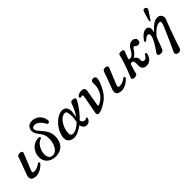

<svg xmlns="http://www.w3.org/2000/svg" viewBox="185 -2084 3643 3643"><g transform="rotate(-45 2007.0 -262.0)"><path d="M131 12Q85 12 53.5 -4Q22 -20 13 -53.5Q4 -87 23 -139Q27 -151 39.5 -184.5Q52 -218 68.5 -262Q85 -306 101.5 -350.5Q118 -395 130.5 -430Q143 -465 147 -479Q154 -500 171 -512Q188 -524 223 -522Q255 -520 267.5 -503.5Q280 -487 271 -466Q267 -456 254 -424Q241 -392 224 -350Q207 -308 189.5 -265Q172 -222 158.5 -188.5Q145 -155 140 -142Q124 -104 133.5 -90.5Q143 -77 170 -77Q211 -77 254 -96Q297 -115 322 -137Q333 -146 343.5 -142Q354 -138 358.5 -128Q363 -118 356 -107Q347 -93 325 -73Q303 -53 272.5 -33.5Q242 -14 205.5 -1Q169 12 131 12Z M658 12Q592 12 538 -14Q484 -40 452 -88.5Q420 -137 420 -205Q420 -267 442 -318Q464 -369 501.5 -405Q539 -441 586.5 -459Q634 -477 685 -474Q700 -473 705.5 -463.5Q711 -454 707.5 -443.5Q704 -433 691 -429Q645 -415 609 -375.5Q573 -336 552 -282.5Q531 -229 531 -172Q531 -108 558 -76.5Q585 -45 634 -45Q677 -45 710 -70.5Q743 -96 765 -137.5Q787 -179 798 -228.5Q809 -278 809 -327Q809 -377 795.5 -414Q782 -451 761.5 -480.5Q741 -510 720.5 -537Q700 -564 686.5 -593.5Q673 -623 673 -660Q673 -716 711.5 -753.5Q750 -791 811 -791Q864 -791 906 -771Q948 -751 977.5 -718.5Q1007 -686 1022.5 -648Q1038 -610 1038 -573Q1038 -554 1024.5 -544Q1011 -534 995.5 -535Q980 -536 973 -550Q956 -587 928.5 -621Q901 -655 867 -677.5Q833 -700 796 -700Q771 -700 750 -690.5Q729 -681 729 -650Q729 -622 748.5 -594.5Q768 -567 796.5 -536Q825 -505 853.5 -467Q882 -429 901.5 -382Q921 -335 921 -275Q921 -178 887 -114.5Q853 -51 793.5 -19.5Q734 12 658 12Z M1156 7Q1118 7 1084 -8.5Q1050 -24 1029 -53Q1008 -82 1008 -124Q1008 -177 1028 -233.5Q1048 -290 1083 -342.5Q1118 -395 1163 -436.5Q1208 -478 1258.5 -502.5Q1309 -527 1360 -527Q1425 -527 1456 -475Q1487 -423 1471 -337Q1467 -312 1463.5 -289.5Q1460 -267 1458 -246Q1495 -297 1526 -358Q1557 -419 1579 -487Q1590 -519 1614 -525Q1638 -531 1668 -525Q1691 -521 1700 -504Q1709 -487 1694 -459Q1648 -374 1588 -295Q1528 -216 1460 -153Q1475 -85 1531 -85Q1548 -85 1559.5 -88.5Q1571 -92 1579 -98Q1586 -103 1595.5 -98Q1605 -93 1601 -79Q1593 -48 1567 -20.5Q1541 7 1491 7Q1454 7 1426 -20.5Q1398 -48 1392 -94Q1331 -48 1270.5 -20.5Q1210 7 1156 7ZM1191 -64Q1241 -64 1295 -93.5Q1349 -123 1399 -175Q1407 -212 1411.5 -259.5Q1416 -307 1413.5 -351.5Q1411 -396 1398.5 -425Q1386 -454 1359 -454Q1320 -454 1286 -432.5Q1252 -411 1224.5 -376Q1197 -341 1177 -299Q1157 -257 1146.5 -214.5Q1136 -172 1136 -137Q1136 -97 1150 -80.5Q1164 -64 1191 -64Z M1849 7Q1806 18 1785.5 5Q1765 -8 1773 -53Q1775 -66 1782 -102Q1789 -138 1798 -185.5Q1807 -233 1816 -280.5Q1825 -328 1831.5 -365Q1838 -402 1840 -416Q1845 -445 1832.5 -451.5Q1820 -458 1800 -450Q1780 -442 1768 -457Q1756 -472 1769 -488Q1784 -508 1814.5 -520Q1845 -532 1869 -532Q1925 -532 1946 -511Q1967 -490 1959 -445Q1958 -438 1953.5 -413Q1949 -388 1943 -353Q1937 -318 1930.5 -280Q1924 -242 1918 -207.5Q1912 -173 1907.5 -149.5Q1903 -126 1902 -121Q1899 -109 1905.5 -105.5Q1912 -102 1924 -106Q1953 -114 1992 -138.5Q2031 -163 2067 -207.5Q2103 -252 2125 -318Q2147 -384 2142 -473Q2141 -507 2159 -523.5Q2177 -540 2204 -540Q2232 -540 2247.5 -523Q2263 -506 2263 -486Q2263 -459 2249.5 -416.5Q2236 -374 2213 -325Q2190 -276 2162 -230.5Q2134 -185 2105 -153Q2072 -116 2025.5 -83Q1979 -50 1932 -26Q1885 -2 1849 7Z M2424 12Q2378 12 2346.5 -4Q2315 -20 2306 -53.5Q2297 -87 2316 -139Q2320 -151 2332.5 -184.5Q2345 -218 2361.5 -262Q2378 -306 2394.5 -350.5Q2411 -395 2423.5 -430Q2436 -465 2440 -479Q2447 -500 2464 -512Q2481 -524 2516 -522Q2548 -520 2560.5 -503.5Q2573 -487 2564 -466Q2560 -456 2547 -424Q2534 -392 2517 -350Q2500 -308 2482.5 -265Q2465 -222 2451.5 -188.5Q2438 -155 2433 -142Q2417 -104 2426.5 -90.5Q2436 -77 2463 -77Q2504 -77 2547 -96Q2590 -115 2615 -137Q2626 -146 2636.5 -142Q2647 -138 2651.5 -128Q2656 -118 2649 -107Q2640 -93 2618 -73Q2596 -53 2565.5 -33.5Q2535 -14 2498.5 -1Q2462 12 2424 12Z M3096 12Q3043 12 3011.5 -17.5Q2980 -47 2984 -110Q2986 -143 2984 -171.5Q2982 -200 2972 -218Q2962 -236 2941 -236Q2919 -236 2911 -230Q2903 -224 2898 -209Q2893 -195 2885 -170Q2877 -145 2868.5 -116.5Q2860 -88 2853.5 -63.5Q2847 -39 2845 -26Q2843 -10 2821.5 -0.5Q2800 9 2770 9Q2739 9 2723.5 -6Q2708 -21 2715 -37Q2722 -53 2738.5 -93.5Q2755 -134 2775.5 -188Q2796 -242 2816 -300Q2836 -358 2851.5 -409.5Q2867 -461 2873 -495Q2876 -512 2892 -519.5Q2908 -527 2942 -525Q2978 -523 2990 -509Q3002 -495 2994 -477Q2986 -459 2974.5 -429.5Q2963 -400 2953.5 -373.5Q2944 -347 2941 -337Q2937 -324 2941 -316Q2945 -308 2967 -308Q2995 -308 3017 -324Q3039 -340 3056.5 -363Q3074 -386 3086 -408Q3098 -430 3105 -441Q3133 -485 3166 -504.5Q3199 -524 3235 -524Q3273 -524 3298.5 -502.5Q3324 -481 3324 -451Q3324 -420 3307 -400.5Q3290 -381 3261 -381Q3225 -381 3205 -405Q3189 -425 3174 -418.5Q3159 -412 3147 -394Q3133 -372 3114.5 -348Q3096 -324 3076 -304.5Q3056 -285 3035 -276Q3028 -272 3028 -267.5Q3028 -263 3035 -259Q3059 -246 3074.5 -220Q3090 -194 3087 -158Q3084 -118 3098.5 -104.5Q3113 -91 3134 -91Q3163 -91 3185 -113.5Q3207 -136 3221 -164Q3226 -173 3236 -174.5Q3246 -176 3254.5 -170Q3263 -164 3261 -149Q3256 -109 3235 -72Q3214 -35 3179 -11.5Q3144 12 3096 12Z M3670 262Q3612 239 3642 181Q3651 164 3669 124.5Q3687 85 3710.5 32.5Q3734 -20 3759.5 -77Q3785 -134 3807.5 -186.5Q3830 -239 3846.5 -278.5Q3863 -318 3868 -335Q3880 -373 3872.5 -387.5Q3865 -402 3842 -402Q3805 -402 3764.5 -379Q3724 -356 3689 -324Q3654 -292 3631 -264Q3625 -257 3618 -245Q3611 -233 3607 -224Q3601 -211 3590.5 -182Q3580 -153 3567 -118.5Q3554 -84 3542 -52Q3530 -20 3522 -2Q3497 54 3418 36Q3397 31 3387.5 14Q3378 -3 3392 -26Q3398 -35 3416 -61Q3434 -87 3458 -123Q3482 -159 3504.5 -199Q3527 -239 3542 -276.5Q3557 -314 3557 -343Q3557 -390 3521 -390Q3506 -390 3485 -379Q3464 -368 3446 -353.5Q3428 -339 3419 -330Q3411 -322 3402 -324.5Q3393 -327 3389.5 -337Q3386 -347 3393 -359Q3401 -373 3418.5 -395.5Q3436 -418 3460.5 -441Q3485 -464 3514.5 -479.5Q3544 -495 3576 -495Q3612 -495 3631 -473Q3650 -451 3652.5 -417Q3655 -383 3641 -346Q3640 -342 3641.5 -340.5Q3643 -339 3646 -343Q3661 -361 3686 -386.5Q3711 -412 3742 -437.5Q3773 -463 3808 -479.5Q3843 -496 3879 -496Q3923 -496 3949 -473Q3975 -450 3982 -416.5Q3989 -383 3975 -352Q3967 -333 3950 -290Q3933 -247 3912 -190Q3891 -133 3869 -71.5Q3847 -10 3827 47.5Q3807 105 3792.5 148.5Q3778 192 3773 213Q3767 238 3748 251Q3729 264 3707 266Q3685 268 3670 262ZM3747.2 -538Q3740.6 -535.4 3733.2 -539.2Q3725.8 -543 3723.7 -548.7Q3724.8 -552.8 3730.3 -573.3Q3735.8 -593.8 3743.9 -622.7Q3752 -651.6 3760.6 -680.8Q3769.1 -710 3776 -733.1Q3782.9 -756.1 3787 -763.1Q3794.1 -778.7 3810 -786.2Q3825.9 -793.6 3847.2 -782.8Q3871.6 -772.6 3873.9 -756.6Q3876.2 -740.6 3869 -725Q3865.5 -717.1 3852.8 -697.1Q3840.1 -677.1 3823.3 -651.2Q3806.5 -625.3 3789.6 -600.6Q3772.7 -575.8 3760.7 -558.5Q3748.8 -541.2 3747.2 -538Z"/></g></svg>

Font: Zen Antique Soft
Style: Regular
Weight: 400
Designer: Yoshimichi Ohira
Foundry: Positype
Version: Version 1.001